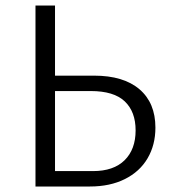

<svg xmlns="http://www.w3.org/2000/svg" viewBox="-20 -678 634 698"><path d="M109 -658H180V-403H322Q429 -403 487 -353.5Q545 -304 545 -214Q545 -151 516.5 -102.5Q488 -54 434 -27Q380 0 307 0H109ZM318 -56Q393 -56 433 -95.5Q473 -135 473 -204Q473 -272 433.5 -309.5Q394 -347 310 -347H180V-56Z"/></svg>

Font: QiushuiShotai Bright
Style: Regular
Weight: 400
Designer: Christian Thalmann (Catharsis Fonts)
Version: Version 1.250;